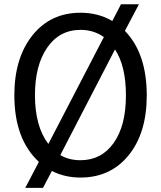

<svg xmlns="http://www.w3.org/2000/svg" viewBox="-20 -823 762 909"><path d="M47.9 -372.1Q47.9 -547.9 133.3 -655.3Q218.8 -762.7 361.3 -762.7Q445.3 -762.7 511.7 -723.6L552.7 -802.7H637.7L571.3 -676.8Q674.8 -570.3 674.8 -371.1Q674.8 -193.4 588.9 -87.9Q502.9 17.6 361.3 17.6Q286.1 17.6 225.6 -13.7L183.6 66.4H99.6L164.1 -56.6Q47.9 -164.1 47.9 -372.1ZM524.4 -588.9 265.6 -88.9Q305.7 -64.5 361.3 -64.5Q460 -64.5 518.1 -146Q576.2 -227.5 576.2 -371.1Q576.2 -510.7 524.4 -588.9ZM471.7 -647.5Q423.8 -681.6 361.3 -681.6Q261.7 -681.6 203.6 -597.7Q145.5 -513.7 145.5 -372.1Q145.5 -224.6 209 -141.6Z"/></svg>

Font: Gothic A1 Medium
Style: Regular
Weight: 500
Designer: HanYang I&C Co.,Ltd.
Foundry: HanYang I&C Co.,Ltd.
Version: Version 2.50